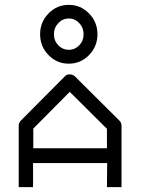

<svg xmlns="http://www.w3.org/2000/svg" viewBox="-20 -819 580 790"><path d="M179.5 -763.5Q214 -799 263 -799Q312 -799 346.5 -763.5Q381 -728 381 -678Q381 -628 346.5 -592.5Q312 -557 263 -557Q214 -557 179.5 -592.5Q145 -628 145 -678Q145 -728 179.5 -763.5ZM220 -724Q202 -705 202 -678Q202 -651 220 -632.5Q238 -614 263 -614Q288 -614 306 -632.5Q324 -651 324 -678Q324 -705 306 -724Q288 -743 263 -743Q238 -743 220 -724ZM116 -148V-49H57V-303Q57 -314 66 -323L246 -504Q253.5 -513 266 -513Q280 -513 289 -504L472 -322Q480 -314 480 -301V-49H420L421 -148ZM117 -209H420V-289L267 -441L117 -290Z"/></svg>

Font: 3270 Nerd Font
Style: Regular
Weight: 400
Monospace: yes
Version: Version 3.0.1;Nerd Fonts 3.3.0